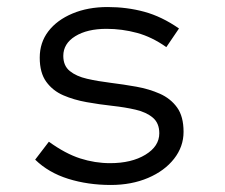

<svg xmlns="http://www.w3.org/2000/svg" viewBox="-20 -516 640 546"><path d="M295 10Q230 10 174 -7.5Q118 -25 80 -62L119 -113Q166 -79 208 -65.5Q250 -52 293 -52Q354 -52 393.5 -76Q433 -100 433 -137Q433 -166 414.5 -181.5Q396 -197 366 -204Q336 -211 299.5 -215Q263 -219 226.5 -225.5Q190 -232 160 -245Q130 -258 111.5 -283.5Q93 -309 93 -352Q93 -395 117.5 -427Q142 -459 186 -477.5Q230 -496 286 -496Q341 -496 390.5 -482.5Q440 -469 489 -435L453 -382Q412 -411 369.5 -422.5Q327 -434 283 -434Q228 -434 194 -413Q160 -392 160 -357Q160 -329 178.5 -314Q197 -299 227.5 -292Q258 -285 294.5 -280.5Q331 -276 367.5 -269.5Q404 -263 434.5 -249.5Q465 -236 483.5 -210.5Q502 -185 502 -141Q502 -99 475 -64.5Q448 -30 401 -10Q354 10 295 10Z"/></svg>

Font: Red Hat Mono VF Light
Style: Regular
Weight: 300
Monospace: yes
Designer: Pentagram, MCKL
Foundry: Pentagram, MCKL
Version: Version 1.023